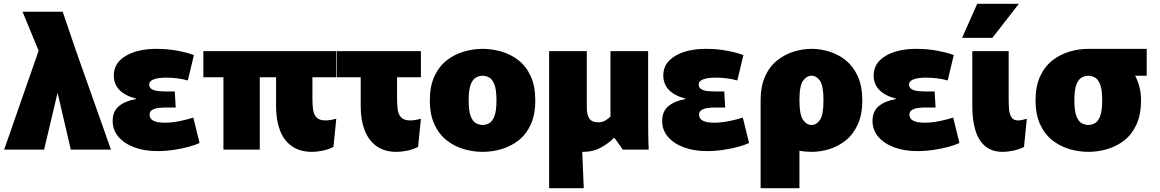

<svg xmlns="http://www.w3.org/2000/svg" viewBox="-20 -790 6124 1014"><path d="M354 0 284 -300 213 0H2L184 -522L99 -728H311L382 -520L566 0Z M811 8Q744 8 690.5 -11.5Q637 -31 606 -67Q575 -103 575 -151Q575 -202 608 -229.5Q641 -257 699 -267V-269Q581 -300 581 -392Q581 -457 643.5 -494.5Q706 -532 808 -532Q865 -532 918 -522Q971 -512 1004 -499L972 -365Q949 -372 918 -376Q887 -380 859 -380Q816 -380 792 -371Q768 -362 768 -344Q768 -326 783.5 -318Q799 -310 819.5 -308.5Q840 -307 854 -307H903L908 -222H848Q832 -222 814 -219.5Q796 -217 783 -209Q770 -201 770 -184Q770 -142 850 -142Q889 -142 931.5 -151Q974 -160 1001 -169L1034 -35Q1014 -25 978 -15Q942 -5 898 1.5Q854 8 811 8Z M1352 0H1160V-382H1054V-520H1756V-382H1630V-267Q1630 -234 1634 -208.5Q1638 -183 1653 -168.5Q1668 -154 1700 -154Q1723 -154 1756 -163L1741 -14Q1713 0 1682.5 6Q1652 12 1629 12Q1563 12 1520.5 -18.5Q1478 -49 1458 -103Q1438 -157 1438 -227V-382H1352Z M2076 12Q2010 12 1968 -18.5Q1926 -49 1905.5 -103Q1885 -157 1885 -227V-382H1759V-520H2203V-382H2077V-267Q2077 -234 2081 -208.5Q2085 -183 2100 -168.5Q2115 -154 2147 -154Q2170 -154 2203 -163L2188 -14Q2160 0 2129.5 6Q2099 12 2076 12Z M2529 12Q2479 12 2429.5 -2.5Q2380 -17 2339.5 -48.5Q2299 -80 2274.5 -132.5Q2250 -185 2250 -260Q2250 -335 2274.5 -387.5Q2299 -440 2339.5 -471.5Q2380 -503 2429.5 -517.5Q2479 -532 2529 -532Q2579 -532 2628.5 -517.5Q2678 -503 2718.5 -471.5Q2759 -440 2783 -387.5Q2807 -335 2807 -260Q2807 -185 2783 -132.5Q2759 -80 2718.5 -48.5Q2678 -17 2628.5 -2.5Q2579 12 2529 12ZM2529 -130Q2546 -130 2563 -139Q2580 -148 2591 -176Q2602 -204 2602 -260Q2602 -316 2591 -344Q2580 -372 2563 -381Q2546 -390 2529 -390Q2512 -390 2494.5 -381Q2477 -372 2466 -344Q2455 -316 2455 -260Q2455 -204 2466 -176Q2477 -148 2494.5 -139Q2512 -130 2529 -130Z M2880 204V-520H3079V-220Q3079 -184 3092.5 -164Q3106 -144 3139 -144Q3161 -144 3176 -153Q3191 -162 3204 -174V-520H3403V-183Q3403 -131 3403.5 -85Q3404 -39 3406 0H3269L3226 -61H3221Q3197 -35 3155 -11.5Q3113 12 3059 12Q3057 12 3055 12L3063 204Z M3713 8Q3646 8 3592.5 -11.5Q3539 -31 3508 -67Q3477 -103 3477 -151Q3477 -202 3510 -229.5Q3543 -257 3601 -267V-269Q3483 -300 3483 -392Q3483 -457 3545.5 -494.5Q3608 -532 3710 -532Q3767 -532 3820 -522Q3873 -512 3906 -499L3874 -365Q3851 -372 3820 -376Q3789 -380 3761 -380Q3718 -380 3694 -371Q3670 -362 3670 -344Q3670 -326 3685.5 -318Q3701 -310 3721.5 -308.5Q3742 -307 3756 -307H3805L3810 -222H3750Q3734 -222 3716 -219.5Q3698 -217 3685 -209Q3672 -201 3672 -184Q3672 -142 3752 -142Q3791 -142 3833.5 -151Q3876 -160 3903 -169L3936 -35Q3916 -25 3880 -15Q3844 -5 3800 1.5Q3756 8 3713 8Z M3997 204V-260Q3997 -335 4021 -387.5Q4045 -440 4085 -471.5Q4125 -503 4172.5 -517.5Q4220 -532 4266 -532Q4313 -532 4360 -517.5Q4407 -503 4446.5 -471.5Q4486 -440 4510 -387.5Q4534 -335 4534 -260Q4534 -185 4510 -132.5Q4486 -80 4446.5 -48.5Q4407 -17 4360 -2.5Q4313 12 4266 12Q4233 12 4202 6V204ZM4266 -130Q4292 -130 4310.5 -157Q4329 -184 4329 -260Q4329 -337 4310.5 -363.5Q4292 -390 4266 -390Q4240 -390 4221 -363.5Q4202 -337 4202 -260Q4202 -184 4221 -157Q4240 -130 4266 -130Z M4824 8Q4757 8 4703.5 -11.5Q4650 -31 4619 -67Q4588 -103 4588 -151Q4588 -202 4621 -229.5Q4654 -257 4712 -267V-269Q4594 -300 4594 -392Q4594 -457 4656.5 -494.5Q4719 -532 4821 -532Q4878 -532 4931 -522Q4984 -512 5017 -499L4985 -365Q4962 -372 4931 -376Q4900 -380 4872 -380Q4829 -380 4805 -371Q4781 -362 4781 -344Q4781 -326 4796.5 -318Q4812 -310 4832.5 -308.5Q4853 -307 4867 -307H4916L4921 -222H4861Q4845 -222 4827 -219.5Q4809 -217 4796 -209Q4783 -201 4783 -184Q4783 -142 4863 -142Q4902 -142 4944.5 -151Q4987 -160 5014 -169L5047 -35Q5027 -25 4991 -15Q4955 -5 4911 1.5Q4867 8 4824 8Z M5388 -14Q5360 0 5329.5 6Q5299 12 5276 12Q5218 12 5182.5 -18.5Q5147 -49 5131 -103Q5115 -157 5115 -227V-520H5307V-267Q5307 -241 5309 -214.5Q5311 -188 5321.5 -171Q5332 -154 5356 -154Q5367 -154 5380 -157Q5393 -160 5403 -163ZM5061 -590 5141 -770H5361L5221 -590Z M5728 12Q5678 12 5628.5 -2.5Q5579 -17 5538.5 -48.5Q5498 -80 5473.5 -132.5Q5449 -185 5449 -260Q5449 -335 5473.5 -387.5Q5498 -440 5538.5 -471.5Q5579 -503 5628.5 -517.5Q5678 -532 5728 -532H5729H6036V-390H5975Q5989 -364 5997.5 -331.5Q6006 -299 6006 -260Q6006 -185 5982 -132.5Q5958 -80 5917.5 -48.5Q5877 -17 5827.5 -2.5Q5778 12 5728 12ZM5728 -130Q5745 -130 5762 -139Q5779 -148 5790 -176Q5801 -204 5801 -260Q5801 -316 5790 -344Q5779 -372 5762 -381Q5745 -390 5728 -390Q5711 -390 5693.5 -381Q5676 -372 5665 -344Q5654 -316 5654 -260Q5654 -204 5665 -176Q5676 -148 5693.5 -139Q5711 -130 5728 -130Z"/></svg>

Font: Murecho Black
Style: Regular
Weight: 900
Designer: Neil Summerour
Foundry: Positype
Version: Version 1.010; ttfautohint (v1.8.3)